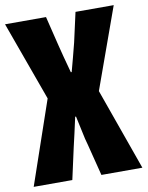

<svg xmlns="http://www.w3.org/2000/svg" viewBox="-84 -809 669 870"><g transform="rotate(-10 250.0 -374.0)"><path d="M0 0 131.8 -383.8 0 -748H188.5L221.7 -612.3Q223.6 -604.5 235.8 -557.1Q248 -509.8 255.9 -482.4H259.8Q263.7 -497.1 276.4 -544.4Q289.1 -591.8 293.9 -612.3L324.2 -748H500L366.2 -376L500 0H311.5L274.4 -146.5Q267.6 -168 258.3 -214.4Q249 -260.7 244.1 -280.3H240.2Q221.7 -195.3 210 -146.5L177.7 0Z"/></g></svg>

Font: Gen Shin Gothic Monospace Heavy
Style: Bold
Weight: 800
Designer: [Source Han Sans]
Ryoko NISHIZUKA  (kana & ideographs); Paul D. Hunt (Latin, Greek & Cyrillic); Wenlong ZHANG  (bopomofo
Version: Version 1.002.20150607